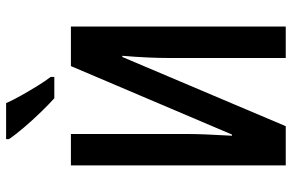

<svg xmlns="http://www.w3.org/2000/svg" viewBox="-186 -784 969 638"><g transform="rotate(-90 299.0 -464.5)"><path d="M68.8 -713.9H173.3V-333Q173.3 -303.7 171.9 -267.3Q170.4 -231 167.5 -178.7H171.4L398.9 -713.9H530.3V0H425.8V-389.2Q425.8 -419.9 427.5 -458.5Q429.2 -497.1 433.1 -543H429.2L199.2 0H68.8ZM275.9 -929.2Q285.6 -906.7 301.3 -878.9Q316.9 -851.1 333.3 -824.7Q349.6 -798.3 362.8 -781.2V-769H292Q273.4 -785.6 246.3 -813.5Q219.2 -841.3 194.3 -870.6Q169.4 -899.9 156.2 -919.9V-929.2Z"/></g></svg>

Font: Open Sans Condensed SemiBold
Style: Regular
Weight: 600
Width: 3
Designer: Monotype Design Team
Foundry: Monotype Imaging Inc.
Version: Version 3.000; ttfautohint (v1.8.4)